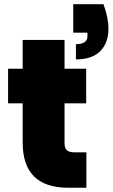

<svg xmlns="http://www.w3.org/2000/svg" viewBox="-20 -885 531 905"><path d="M325.2 -865.2H467.8Q491.2 -801.3 491.2 -749Q491.2 -683.1 452.6 -644Q414.1 -605 337.9 -605V-676.8Q392.1 -676.8 392.1 -713.9V-731H325.2ZM86.9 -212.9V-397.9H18.1V-561H86.9V-696.8H284.2V-561H386.2V-397.9H284.2V-210Q284.2 -187.5 294.9 -177.2Q305.7 -167 330.1 -167H387.2V0H301.8Q86.9 0 86.9 -212.9Z"/></svg>

Font: Poppins ExtraBold
Style: Regular
Weight: 800
Designer: Ninad Kale (Devanagari), Jonny Pinhorn (Latin)
Foundry: Indian Type Foundry
Version: Version 3.200;PS 1.000;hotconv 16.6.54;makeotf.lib2.5.65590